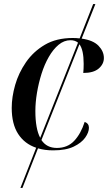

<svg xmlns="http://www.w3.org/2000/svg" viewBox="-20 -734 541 950"><path d="M81 196 159 -3Q102 -22 70 -71Q38 -120 38 -200Q38 -254 55 -313.5Q72 -373 108.5 -426Q145 -479 202 -512.5Q259 -546 340 -546Q358 -546 374 -544L441 -714H452L384 -543Q441 -535 467.5 -507.5Q494 -480 494 -447Q494 -417 468.5 -395Q443 -373 392 -373Q393 -383 393.5 -394.5Q394 -406 394 -418Q394 -487 373 -515L185 -41Q211 -2 261 -2Q314 -2 347 -37Q380 -72 399 -131Q420 -123 420 -102Q420 -79 401.5 -53Q383 -27 344.5 -8.5Q306 10 243 10Q202 10 168 0L91 196ZM155 -185Q155 -97 179 -52L366 -523Q351 -535 329 -535Q297 -535 270 -512.5Q243 -490 221.5 -452.5Q200 -415 185.5 -369Q171 -323 163 -275Q155 -227 155 -185Z"/></svg>

Font: Noto Serif Display Medium
Style: Italic
Weight: 500
Italic angle: -12°
Designer: Monotype Design Team
Foundry: Monotype Imaging Inc.
Version: Version 2.009